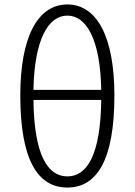

<svg xmlns="http://www.w3.org/2000/svg" viewBox="-20 -828 604 861"><path d="M434 -380C431 -130 369 -37 282 -37C195 -37 133 -130 130 -380ZM130 -425C134 -650 196 -758 282 -758C368 -758 430 -650 434 -425ZM282 -808C149 -808 71 -662 71 -400C71 -111 149 13 282 13C415 13 493 -111 493 -400C493 -662 415 -808 282 -808Z"/></svg>

Font: Source Han Sans SC Light
Style: Regular
Weight: 300
Designer: Ryoko NISHIZUKA (kana & ideographs); Paul D. Hunt (Latin, Greek & Cyrillic); Wenlong ZHANG (bopomofo); Sandoll Communica
Foundry: Adobe Systems Incorporated
Version: Version 1.004;PS 1.004;hotconv 1.0.82;makeotf.lib2.5.63406